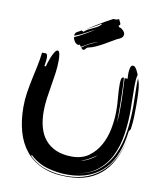

<svg xmlns="http://www.w3.org/2000/svg" viewBox="-103 -1038 986 1158"><g transform="rotate(10 389.5 -459.5)"><path d="M700 -644Q696 -628 694.5 -611Q693 -594 693 -576Q693 -537 694 -496.5Q695 -456 695 -421Q695 -350 684.5 -277.5Q674 -205 645 -145Q616 -85 563 -43.5Q510 -2 426 7Q517 -2 572 -46.5Q627 -91 657 -156.5Q687 -222 697 -300Q707 -378 707 -453Q707 -484 706 -515Q705 -546 705 -577V-600Q705 -612 706 -623Q719 -592 721.5 -547Q724 -502 724 -462Q724 -420 723 -387.5Q722 -355 716 -313L706 -298Q698 -227 676 -168Q654 -109 615 -66.5Q576 -24 519 -0.5Q462 23 386 23Q323 23 262.5 5.5Q202 -12 155 -57L153 -50Q200 -4 259.5 14Q319 32 383 32Q455 32 510 10Q565 -12 605.5 -51.5Q646 -91 672 -146Q697 -199 711 -264Q697 -197 673 -143Q649 -87 610 -47Q571 -7 516 14.5Q461 36 385 36Q298 36 235.5 9Q173 -18 133 -67Q93 -116 74 -184Q55 -252 55 -334Q55 -378 61.5 -420.5Q68 -463 77 -505Q86 -547 95 -589.5Q104 -632 109 -675H133Q139 -673 141 -665Q143 -657 143 -652Q143 -638 141 -625Q139 -612 137 -598H146Q147 -604 152.5 -621.5Q158 -639 165.5 -657Q173 -675 182 -689.5Q191 -704 200 -704Q206 -704 209 -697Q212 -690 213.5 -681Q215 -672 215.5 -662.5Q216 -653 216 -648Q216 -607 210.5 -567.5Q205 -528 198 -488Q191 -448 185.5 -408Q180 -368 180 -328Q180 -275 192 -231Q204 -187 230.5 -155.5Q257 -124 297.5 -106.5Q338 -89 395 -89Q456 -89 497.5 -119Q539 -149 564.5 -195.5Q590 -242 600.5 -298Q611 -354 611 -405Q611 -447 607 -488Q603 -529 603 -571V-574Q603 -583 605.5 -598Q608 -613 620 -613Q622 -613 623.5 -585.5Q625 -558 626 -523Q627 -488 627.5 -456Q628 -424 628 -415V-375Q628 -356 626 -336Q631 -362 631.5 -387Q632 -412 632 -438Q632 -481 630 -524L626 -610H645Q643 -620 643 -640Q643 -658 647 -675.5Q651 -693 664 -693Q670 -693 676 -687Q682 -681 686.5 -673Q691 -665 694.5 -656.5Q698 -648 700 -644ZM548 -124Q534 -116 511 -101Q488 -86 451 -73Q465 -76 479.5 -81.5Q494 -87 507 -94.5Q520 -102 531 -110Q542 -118 548 -124ZM352 -735Q347 -735 343 -738.5Q339 -742 336 -746Q380 -780 432 -796Q406 -791 381 -777.5Q356 -764 333 -750Q331 -754 328.5 -757.5Q326 -761 323 -763L317 -758Q301 -762 292 -775.5Q283 -789 283 -801L287 -803Q313 -814 345.5 -833Q378 -852 406 -869Q376 -855 346.5 -838Q317 -821 282 -809Q282 -826 293.5 -833Q305 -840 321 -848L333 -842Q344 -853 357.5 -860Q371 -867 384.5 -873Q398 -879 410.5 -886Q423 -893 434 -905Q432 -905 432 -909Q409 -894 386 -882Q364 -870 340 -857Q377 -879 413 -902Q450 -925 498 -950Q501 -949 508 -949Q521 -949 532 -955Q534 -948 539 -940Q544 -932 544 -925Q544 -918 535 -917L540 -907Q553 -905 565 -893Q577 -881 577 -870Q577 -856 567.5 -848Q558 -840 541 -834Q527 -827 508.5 -815.5Q490 -804 468.5 -792Q447 -780 423.5 -769Q400 -758 375 -753Q369 -751 363 -743Q357 -735 352 -735Z"/></g></svg>

Font: Finger Paint
Style: Regular
Weight: 400
Designer: Ralph du Carrois
Foundry: Ralph du Carrois
Version: Version 1.002